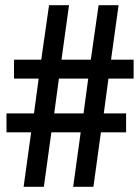

<svg xmlns="http://www.w3.org/2000/svg" viewBox="-20 -720 540 740"><path d="M320 -417 302 -283H189L207 -417ZM495 -417V-490H408L437 -700H360L330 -490H217L246 -700H169L139 -490H34V-417H129L111 -283H5V-210H100L71 0H149L178 -210H291L262 0H340L369 -210H466V-283H380L398 -417Z"/></svg>

Font: XITS Math
Style: Bold
Weight: 700
Designer: MicroPress Inc., with final additions and corrections provided by Coen Hoffman, Elsevier (retired)
Version: Version 1.302